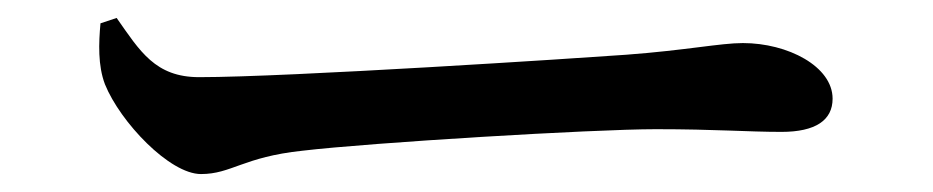

<svg xmlns="http://www.w3.org/2000/svg" viewBox="-20 -465 1040 214"><path d="M92 -439C90 -417 89 -392 97 -371C114 -329 169 -271 204 -271C238 -271 251 -290 317 -297C393 -306 641 -321 711 -321C778 -321 813 -318 851 -318C889 -318 908 -331 908 -355C908 -391 858 -417 808 -417C783 -417 745 -409 678 -404C623 -400 301 -379 202 -379C153 -379 136 -408 110 -445Z"/></svg>

Font: Source Han Serif CN SemiBold
Style: Regular
Weight: 600
Designer: Ryoko NISHIZUKA 西塚涼子 (kana & ideographs); Frank Grießhammer (Latin, Greek & Cyrillic); Wenlong ZHANG 张文龙 (bopomofo); San
Foundry: Adobe Systems Incorporated
Version: Version 1.000;PS 1;hotconv 16.6.53;makeotf.lib2.5.65590